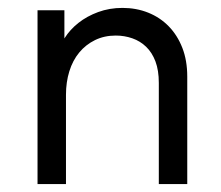

<svg xmlns="http://www.w3.org/2000/svg" viewBox="-20 -466 560 486"><path d="M75 0H147V-309L143 -316V-440H75V-316V-309V-126V-111ZM382 -256V0H454V-263V-272Q454 -313 441.5 -345Q429 -377 407 -399.5Q385 -422 355 -434Q325 -446 290 -446Q257 -446 228.5 -435.5Q200 -425 178.5 -408Q157 -391 143.5 -369.5Q130 -348 127 -325V-226H147Q147 -258 155.5 -285.5Q164 -313 180.5 -333Q197 -353 220.5 -364.5Q244 -376 273 -376Q295 -376 315 -369Q335 -362 350 -347.5Q365 -333 373.5 -310.5Q382 -288 382 -256Z"/></svg>

Font: Tilda Sans VF
Style: Regular
Weight: 400
Designer: ParaType Ltd
Foundry: ParaType Ltd
Version: Version 1.010